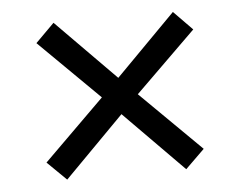

<svg xmlns="http://www.w3.org/2000/svg" viewBox="-39 -506 638 511"><g transform="rotate(-5 280.0 -251.0)"><path d="M121 -41 70 -91 232 -251 71 -410 121 -460 280 -299 440 -461 490 -410 328 -251 490 -91 439 -41 280 -202Z"/></g></svg>

Font: Cairo-CLs
Style: CLs-Regular
Weight: 400
Version: Version 3.130;gftools[0.9.24]